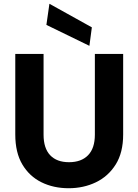

<svg xmlns="http://www.w3.org/2000/svg" viewBox="-20 -986 733 1018"><path d="M344 12Q264 12 200 -19.5Q136 -51 98.5 -114Q61 -177 61 -273V-700H211V-272Q211 -200 246 -163Q281 -126 346 -126Q411 -126 447 -163Q483 -200 483 -272V-700H633V-273Q633 -177 593.5 -114Q554 -51 488.5 -19.5Q423 12 344 12ZM454 -743 226 -854 242 -966 467 -841Z"/></svg>

Font: DM Sans Black
Style: Regular
Weight: 900
Designer: Colophon Foundry, Jonny Pinhorn
Foundry: Colophon Foundry
Version: Version 4.004; ttfautohint (v1.8.4.7-5d5b)